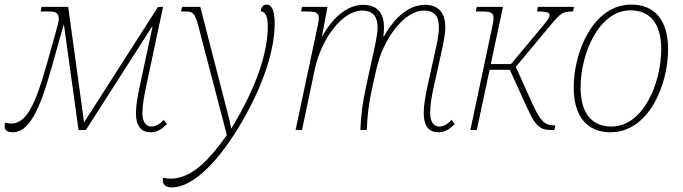

<svg xmlns="http://www.w3.org/2000/svg" viewBox="-66 -566 2972 836"><path d="M-10 10C57 10 105 -77 159 -273L212 -461L276 0H308L596 -450H598L543 -193C533 -146 526 -108 526 -74C526 -15 550 10 590 10C619 10 639 -4 661 -26L647 -44C628 -24 611 -15 594 -15C570 -15 554 -34 554 -74C554 -108 562 -150 571 -193L644 -536H622L300 -33L231 -536H115L111 -516H143C171 -516 190 -513 190 -485C190 -475 187 -463 183 -448L135 -277C86 -104 47 -28 -18 -28C-26 -28 -35 -29 -44 -32C-45 -27 -46 -22 -46 -17C-46 0 -35 10 -10 10Z M683 250C773 250 887 139 990 -40C1085 -205 1130 -353 1130 -464C1130 -520 1117 -546 1095 -546C1080 -546 1070 -535 1070 -516C1082 -516 1100 -507 1100 -453C1100 -329 1045 -177 941 -6C935 -37 927 -68 919 -98L806 -536H727L722 -516H736C773 -516 781 -513 797 -455L922 23H921C857 113 776 212 677 212C665 212 654 210 644 208C643 212 643 215 643 218C643 240 657 250 683 250Z M1843 10C1872 10 1892 -4 1914 -26L1900 -44C1881 -24 1865 -15 1847 -15C1823 -15 1807 -35 1807 -74C1807 -109 1814 -151 1824 -194L1855 -334C1863 -369 1873 -416 1873 -447C1873 -500 1852 -545 1784 -545C1724 -545 1659 -503 1606 -408H1603C1605 -422 1606 -435 1606 -447C1606 -500 1584 -545 1515 -545C1455 -545 1390 -502 1338 -409H1336L1360 -536H1249L1245 -516H1266C1307 -516 1322 -513 1322 -487C1322 -476 1319 -460 1314 -438L1221 0H1249L1305 -266C1334 -399 1425 -520 1511 -520C1568 -520 1578 -481 1578 -445C1578 -420 1569 -376 1560 -336L1527 -185C1513 -120 1505 -59 1503 0H1531C1533 -59 1540 -120 1555 -185L1573 -266C1602 -396 1693 -520 1780 -520C1837 -520 1845 -481 1845 -445C1845 -415 1836 -373 1827 -334L1796 -194C1786 -147 1779 -108 1779 -74C1779 -15 1803 10 1843 10Z M1982 0H2010L2066 -262H2154L2223 -110C2266 -14 2283 0 2339 0H2348L2352 -20H2348C2305 -20 2285 -41 2251 -117L2180 -275L2341 -468C2376 -509 2387 -516 2429 -516L2433 -536H2276L2272 -516C2319 -516 2327 -510 2327 -500C2327 -489 2319 -478 2285 -438L2159 -287H2071L2124 -536H2010L2006 -516H2027C2068 -516 2083 -513 2083 -487C2083 -476 2079 -459 2075 -438Z M2592 10C2759 10 2843 -196 2843 -352C2843 -481 2782 -546 2683 -546C2517 -546 2432 -341 2432 -185C2432 -55 2494 10 2592 10ZM2596 -15C2515 -15 2462 -68 2462 -185C2462 -332 2541 -521 2679 -521C2761 -521 2813 -468 2813 -352C2813 -204 2735 -15 2596 -15Z"/></svg>

Font: Noto Serif SemiCondensed Thin
Style: Italic
Weight: 100
Width: 4
Italic angle: -12°
Designer: Monotype Design Team
Foundry: Monotype Imaging Inc.
Version: Version 2.013